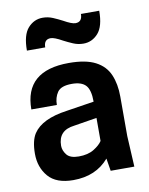

<svg xmlns="http://www.w3.org/2000/svg" viewBox="-88 -842 714 919"><g transform="rotate(-10 269.0 -382.5)"><path d="M194 13Q111 13 72.5 -32Q34 -77 34 -143Q34 -206 56 -240Q97 -302 219 -319L354 -340Q354 -397 333.5 -419.5Q313 -442 266 -442Q213 -442 195.5 -416.5Q178 -391 178 -355H54Q54 -543 269 -543Q351 -543 398 -518.5Q445 -494 464.5 -448.5Q484 -403 484 -342V-150L492 0H377L367 -61Q304 13 194 13ZM355 -622Q329 -622 305.5 -632Q282 -642 261 -653Q222 -675 204 -675Q171 -675 171 -636H82Q82 -712 111.5 -745Q141 -778 183 -778Q209 -778 232.5 -768Q256 -758 277 -747Q316 -725 334 -725Q367 -725 367 -764H456Q456 -688 426.5 -655Q397 -622 355 -622ZM239 -94Q284 -94 313 -112Q342 -130 354 -149V-261L243 -243Q164 -234 164 -159Q164 -136 180.5 -115Q197 -94 239 -94Z"/></g></svg>

Font: Tanohe Sans SemiBold
Style: Regular
Weight: 600
Designer: Village Type and Design LLC & Cristiano Sobral
Foundry: Cooper Hewitt Smithsonian Design Museum
Version: Version 1.00;September 29, 2021;FontCreator 13.0.0.2655 64-b